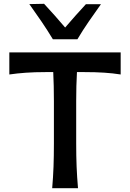

<svg xmlns="http://www.w3.org/2000/svg" viewBox="-20 -988 682 1008"><path d="M254 0Q259 -58.5 261 -113.2Q263 -168 263 -234.5V-457Q263 -539 259.5 -609.5H220Q161 -609.5 115.5 -606.2Q70 -603 29 -597V-713H613.5V-597Q573 -603.5 527.2 -606.5Q481.5 -609.5 422.5 -609.5H384Q380 -539 380 -457V-234.5Q380 -168 382.2 -113.2Q384.5 -58.5 389.5 0ZM257.5 -782Q229.5 -828.5 198.2 -874.5Q167 -920.5 134 -966.5L211.5 -968Q240 -937 267.8 -906Q295.5 -875 322 -843.5Q374 -904.5 431 -966H510Q477 -920 445.5 -874.2Q414 -828.5 386.5 -782Z"/></svg>

Font: Commissioner Flair Medium
Style: Regular
Weight: 500
Designer: Kostas Bartsokas
Foundry: Kostas Bartsokas
Version: Version 1.000; ttfautohint (v1.8.3)